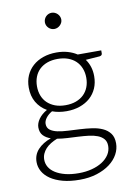

<svg xmlns="http://www.w3.org/2000/svg" viewBox="-98 -781 706 1026"><g transform="rotate(-10 255.0 -267.5)"><path d="M244.5 -220Q276.5 -220 301.5 -229.2Q326.5 -238.5 343.5 -255Q360.5 -271.5 369.5 -294.5Q378.5 -317.5 378.5 -345.5Q378.5 -373.5 369.2 -396.8Q360 -420 342.8 -436.5Q325.5 -453 300.8 -462Q276 -471 244.5 -471Q213 -471 188.2 -462Q163.5 -453 146.2 -436.5Q129 -420 120 -396.8Q111 -373.5 111 -345.5Q111 -317.5 120 -294.5Q129 -271.5 146.2 -255Q163.5 -238.5 188.2 -229.2Q213 -220 244.5 -220ZM430.5 33.5Q430.5 10 418.2 -4.2Q406 -18.5 385.5 -26.5Q365 -34.5 338.2 -37.8Q311.5 -41 282.2 -42.5Q253 -44 223.5 -45.5Q194 -47 168 -51.5Q149 -44 133 -34.2Q117 -24.5 105.5 -12Q94 0.5 87.5 15.2Q81 30 81 47Q81 69 92.2 87.8Q103.5 106.5 125.2 120.2Q147 134 178.5 142Q210 150 251 150Q289 150 321.8 141.5Q354.5 133 378.8 117.5Q403 102 416.8 80.5Q430.5 59 430.5 33.5ZM482.5 -475.5V-459Q482.5 -448 468.5 -445.5L392.5 -440Q406.5 -421 414 -397.5Q421.5 -374 421.5 -346.5Q421.5 -310.5 408.8 -281.2Q396 -252 372.8 -231.2Q349.5 -210.5 316.8 -199Q284 -187.5 244.5 -187.5Q202 -187.5 167 -200.5Q146 -188.5 133.8 -172.2Q121.5 -156 121.5 -140Q121.5 -118.5 136.8 -107Q152 -95.5 176.8 -90.2Q201.5 -85 233.2 -83.5Q265 -82 298 -80.2Q331 -78.5 362.8 -74Q394.5 -69.5 419.2 -58.2Q444 -47 459.2 -26.8Q474.5 -6.5 474.5 27Q474.5 58 459 86.5Q443.5 115 414.2 137Q385 159 343.5 172.2Q302 185.5 250.5 185.5Q198 185.5 158.5 174.8Q119 164 92.2 145.8Q65.5 127.5 52 103.5Q38.5 79.5 38.5 52.5Q38.5 13 64.5 -15.2Q90.5 -43.5 135.5 -59.5Q110.5 -68 95.2 -84.2Q80 -100.5 80 -128.5Q80 -139 84 -150.5Q88 -162 96 -173.2Q104 -184.5 115.5 -194.5Q127 -204.5 141.5 -212.5Q106 -233 86.2 -267Q66.5 -301 66.5 -346.5Q66.5 -382.5 79.2 -411.8Q92 -441 115.5 -462Q139 -483 171.8 -494.5Q204.5 -506 244.5 -506Q277.5 -506 305.2 -498Q333 -490 355 -475.5ZM301 -675Q301 -666 297.2 -658.2Q293.5 -650.5 287.2 -644.5Q281 -638.5 273 -635Q265 -631.5 256 -631.5Q247 -631.5 239 -635Q231 -638.5 225 -644.5Q219 -650.5 215.5 -658.2Q212 -666 212 -675Q212 -684 215.5 -692.2Q219 -700.5 225 -706.5Q231 -712.5 239 -716Q247 -719.5 256 -719.5Q265 -719.5 273 -716Q281 -712.5 287.2 -706.5Q293.5 -700.5 297.2 -692.2Q301 -684 301 -675Z"/></g></svg>

Font: LatoLatin Light
Style: Regular
Weight: 300
Designer: Lukasz Dziedzic with Adam Twardoch and Botio Nikoltchev
Foundry: tyPoland Lukasz Dziedzic
Version: Version 2.015; 2015-08-06; http://www.latofonts.com/